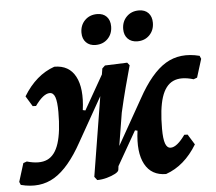

<svg xmlns="http://www.w3.org/2000/svg" viewBox="-63 -729 891 791"><g transform="rotate(-5 382.5 -333.5)"><path d="M592.5 7.5Q532.1 7.5 505.3 -42Q478.5 -91.5 490.6 -180.6L466.6 -186.2L506.4 -228.5L393.6 -31.2L369.1 -51.4L516.1 -311.6Q571.8 -413.2 632.2 -449.6Q692.6 -485.9 772.4 -465.5L777.7 -452.7L754.1 -376.9L739.4 -371.5Q687.6 -387.1 655.1 -372.1Q622.6 -357 607.2 -309.6Q591.9 -262.1 591.9 -179.5Q591.9 -137.7 598.9 -118.3Q606 -98.9 621 -98.9Q646.8 -98.9 681 -147L694.8 -146.5L721.2 -103.8Q669.8 -19.4 592.5 7.5ZM-7.9 0 -13.2 -12.8 10.4 -88.6 25.1 -93.9Q77.4 -78.8 109.6 -93.6Q141.9 -108.4 157.3 -156.4Q172.6 -204.4 172.6 -286Q172.6 -327.8 165.8 -347.2Q159 -366.5 143.5 -366.5Q130.5 -366.5 115.2 -354.5Q100 -342.4 83 -318.5L69.2 -319L43.3 -361.6Q94.7 -446.1 172 -473Q233 -473 259.2 -423.5Q285.5 -374 273.4 -284.8L297.4 -279.3L258.2 -237L370.4 -434.3L394.5 -414L247.5 -153.9Q191.8 -52.8 131.6 -16.2Q71.4 20.5 -7.9 0ZM307.7 7.6 296.7 -6.7 368.6 -448.7 380.5 -459.9 472.7 -463.4 481.8 -451.9Q469.4 -407 457.4 -362Q445.5 -317.1 432.5 -260.3L408.7 -114.3L397.9 -27.4Q397.4 -19.5 382.8 -11.5Q368.1 -3.6 347.7 2Q327.3 7.6 307.7 7.6ZM522.8 -547.4Q497.7 -547.4 483 -562.4Q468.3 -577.4 468.3 -602.3Q468.3 -633.5 488.2 -653.6Q508 -673.7 538.9 -673.7Q564.1 -673.7 578.3 -658.7Q592.4 -643.7 592.4 -618.3Q592.4 -587.5 572.8 -567.4Q553.2 -547.4 522.8 -547.4ZM349.8 -547.4Q325.1 -547.4 310.4 -562.4Q295.7 -577.4 295.7 -602.3Q295.7 -633.5 315.5 -653.6Q335.4 -673.7 366.3 -673.7Q391.5 -673.7 405.7 -658.7Q419.8 -643.7 419.8 -618.3Q419.8 -587.5 400.2 -567.4Q380.6 -547.4 349.8 -547.4Z"/></g></svg>

Font: Alegreya
Style: Italic
Weight: 400
Italic angle: -7°
Designer: Juan Pablo del Peral
Foundry: Huerta Tipografica
Version: Version 2.009